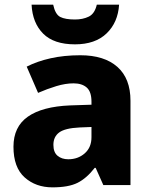

<svg xmlns="http://www.w3.org/2000/svg" viewBox="-20 -797 650 827"><path d="M326 -559Q429 -559 485.5 -509Q542 -459 542 -363V0H425L392 -74H388Q353 -29 314 -9.5Q275 10 206 10Q134 10 86 -33Q38 -76 38 -165Q38 -251 100 -294.5Q162 -338 282 -343L374 -346V-359Q374 -402 353.5 -420Q333 -438 297 -438Q262 -438 222.5 -426Q183 -414 144 -397L95 -510Q140 -533 198 -546Q256 -559 326 -559ZM323 -248Q260 -245 235 -226.5Q210 -208 210 -173Q210 -141 228 -126Q246 -111 274 -111Q316 -111 345 -136.5Q374 -162 374 -206V-250ZM493 -777Q488 -700 439 -653Q390 -606 303 -606Q212 -606 166 -652Q120 -698 116 -777H209Q218 -735 239.5 -724Q261 -713 303 -713Q337 -713 362.5 -725.5Q388 -738 397 -777Z"/></svg>

Font: Noto Sans Syriac ExtraBold
Style: Regular
Weight: 800
Designer: Patrick Giasson and the Monotype Design Team
Foundry: Monotype Imaging Inc.
Version: Version 3.000; ttfautohint (v1.8.4.7-5d5b)